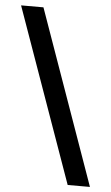

<svg xmlns="http://www.w3.org/2000/svg" viewBox="-52 -745 459 793"><g transform="rotate(5 177.0 -348.0)"><path d="M95.7 -709H2.9L259.3 13.2H351.6Z"/></g></svg>

Font: Cardo
Style: Bold
Weight: 700
Designer: David J. Perry
Foundry: David J. Perry
Version: Version 1.0011